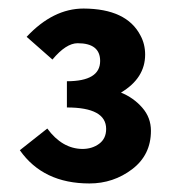

<svg xmlns="http://www.w3.org/2000/svg" viewBox="-20 -862 416 454"><path d="M216.8 -717.8Q216.8 -759.8 163.6 -759.8Q136.2 -759.8 104 -721.2L43 -774.9Q105.5 -841.8 177.7 -841.8Q279.3 -841.3 312 -778.3Q323.2 -757.8 323.2 -732.9Q323.2 -677.2 266.1 -643.1Q295.9 -630.9 316.4 -607.4Q336.9 -584 336.9 -552.7Q336.9 -495.6 292.5 -461.9Q248 -428.2 191.4 -428.2Q82 -428.2 26.9 -506.8L91.8 -558.1Q127 -510.3 174.8 -509.8Q197.8 -509.8 214.4 -522Q231 -534.2 231 -557.1Q231 -607.9 138.2 -607.9V-669.9Q216.8 -669.9 216.8 -717.8Z"/></svg>

Font: SourceSansPro-Bold
Style: Bold
Weight: 700
Designer: Paul D. Hunt
Foundry: Adobe Systems Incorporated
Version: Version 1.050;PS Version 1.000;hotconv 1.0.70;makeotf.lib2.5